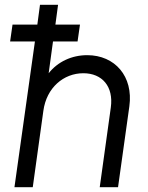

<svg xmlns="http://www.w3.org/2000/svg" viewBox="-20 -777 614 797"><path d="M40 0H116L160 -317C173 -413 244 -473 326 -473C404 -473 452 -418 440 -331L394 0H470L517 -336C534 -460 457 -548 342 -548C278 -548 220 -521 182 -473L200 -605H302L312 -675H210L221 -757H146L135 -675H32L22 -605H125Z"/></svg>

Font: Mluvka
Style: Italic
Weight: 400
Italic angle: -8°
Designer: Modified by Jiří Krblich, Original typeface by Gumpita Rahayu
Foundry: Gumpita Rahayu & Jiří Krblich
Version: Version 2.000;Glyphs 3.1.1 (3134)